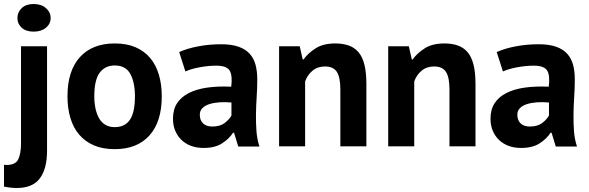

<svg xmlns="http://www.w3.org/2000/svg" viewBox="-36 -731 2943 959"><path d="M69 -500H199V21Q199 112 163 160Q127 208 48 208Q18 208 -16 201V92Q-12 92 -9 92.5Q-6 93 -3 93Q42 93 55.5 64Q69 35 69 -16ZM51 -641Q51 -670 72.5 -690.5Q94 -711 132 -711Q170 -711 193.5 -690.5Q217 -670 217 -641Q217 -612 193.5 -592.5Q170 -573 132 -573Q94 -573 72.5 -592.5Q51 -612 51 -641Z M301 -250Q301 -377 363 -445.5Q425 -514 537 -514Q597 -514 641 -495Q685 -476 714 -441.5Q743 -407 757.5 -358Q772 -309 772 -250Q772 -123 710.5 -54.5Q649 14 537 14Q477 14 433 -5Q389 -24 359.5 -58.5Q330 -93 315.5 -142Q301 -191 301 -250ZM435 -250Q435 -217 441 -189Q447 -161 459 -140Q471 -119 490.5 -107.5Q510 -96 537 -96Q588 -96 613 -133Q638 -170 638 -250Q638 -319 615 -361.5Q592 -404 537 -404Q489 -404 462 -368Q435 -332 435 -250Z M859 -471Q899 -489 954 -499.5Q1009 -510 1069 -510Q1121 -510 1156 -497.5Q1191 -485 1211.5 -462Q1232 -439 1240.5 -407Q1249 -375 1249 -335Q1249 -291 1246 -246.5Q1243 -202 1242.5 -159Q1242 -116 1245 -75.5Q1248 -35 1260 1H1154L1133 -68H1128Q1108 -37 1072.5 -14.5Q1037 8 981 8Q946 8 918 -2.5Q890 -13 870 -32.5Q850 -52 839 -78.5Q828 -105 828 -138Q828 -184 848.5 -215.5Q869 -247 907.5 -266.5Q946 -286 999.5 -293.5Q1053 -301 1119 -298Q1126 -354 1111 -378.5Q1096 -403 1044 -403Q1005 -403 961.5 -395Q918 -387 890 -374ZM1024 -99Q1063 -99 1086 -116.5Q1109 -134 1120 -154V-219Q1089 -222 1060.5 -220Q1032 -218 1010 -211Q988 -204 975 -191Q962 -178 962 -158Q962 -130 978.5 -114.5Q995 -99 1024 -99Z M1664 0V-284Q1664 -345 1646.5 -372Q1629 -399 1587 -399Q1550 -399 1524.5 -377.5Q1499 -356 1488 -324V0H1358V-500H1461L1476 -434H1480Q1503 -466 1541 -490Q1579 -514 1639 -514Q1676 -514 1705 -504Q1734 -494 1754 -471Q1774 -448 1784 -408.5Q1794 -369 1794 -311V0Z M2209 0V-284Q2209 -345 2191.5 -372Q2174 -399 2132 -399Q2095 -399 2069.5 -377.5Q2044 -356 2033 -324V0H1903V-500H2006L2021 -434H2025Q2048 -466 2086 -490Q2124 -514 2184 -514Q2221 -514 2250 -504Q2279 -494 2299 -471Q2319 -448 2329 -408.5Q2339 -369 2339 -311V0Z M2445 -471Q2485 -489 2540 -499.5Q2595 -510 2655 -510Q2707 -510 2742 -497.5Q2777 -485 2797.5 -462Q2818 -439 2826.5 -407Q2835 -375 2835 -335Q2835 -291 2832 -246.5Q2829 -202 2828.5 -159Q2828 -116 2831 -75.5Q2834 -35 2846 1H2740L2719 -68H2714Q2694 -37 2658.5 -14.5Q2623 8 2567 8Q2532 8 2504 -2.5Q2476 -13 2456 -32.5Q2436 -52 2425 -78.5Q2414 -105 2414 -138Q2414 -184 2434.5 -215.5Q2455 -247 2493.5 -266.5Q2532 -286 2585.5 -293.5Q2639 -301 2705 -298Q2712 -354 2697 -378.5Q2682 -403 2630 -403Q2591 -403 2547.5 -395Q2504 -387 2476 -374ZM2610 -99Q2649 -99 2672 -116.5Q2695 -134 2706 -154V-219Q2675 -222 2646.5 -220Q2618 -218 2596 -211Q2574 -204 2561 -191Q2548 -178 2548 -158Q2548 -130 2564.5 -114.5Q2581 -99 2610 -99Z"/></svg>

Font: PTSans
Style: Bold
Weight: 700
Designer: A.Korolkova, O.Umpeleva, V.Yefimov
Foundry: ParaType Ltd
Version: Version 2.003W OFL